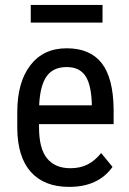

<svg xmlns="http://www.w3.org/2000/svg" viewBox="-20 -729 508 759"><path d="M253.4 9.8Q154.8 9.8 102.1 -49.1Q49.3 -107.9 48.3 -221.7V-285.6Q48.3 -403.8 99.9 -470.9Q151.4 -538.1 243.7 -538.1Q336.4 -538.1 382.3 -479Q428.2 -419.9 429.2 -294.9V-238.3H134.3V-226.1Q134.3 -141.1 166.3 -102.5Q198.2 -64 258.3 -64Q296.4 -64 325.4 -78.4Q354.5 -92.8 379.9 -124L424.8 -69.3Q368.7 9.8 253.4 9.8ZM243.7 -463.9Q189.9 -463.9 164.1 -427Q138.2 -390.1 134.8 -312.5H342.8V-324.2Q339.4 -399.4 315.7 -431.6Q292 -463.9 243.7 -463.9ZM385.3 -639.6H101.6V-709.5H385.3Z"/></svg>

Font: Roboto Condensed
Style: Regular
Weight: 400
Designer: Google
Version: Version 2.001047; 2015